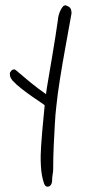

<svg xmlns="http://www.w3.org/2000/svg" viewBox="-20 -518 322 722"><path d="M249 -468Q236 -399 225 -335Q220 -308 215 -278.5Q210 -249 205.5 -220.5Q201 -192 197.5 -166.5Q194 -141 192 -120Q188 -88 186 -47Q184 -6 182 31Q180 74 180 118Q180 127 178 138Q176 149 176 160Q176 170 171.5 177Q167 184 158 184Q150 184 145.5 171.5Q141 159 138 142.5Q135 126 134 109.5Q133 93 133 86Q133 78 133 66.5Q133 55 134.5 32.5Q136 10 139 -26.5Q142 -63 148 -122Q148 -123 134.5 -132Q121 -141 101.5 -154.5Q82 -168 61.5 -184Q41 -200 27 -215Q25 -217 21 -224Q17 -231 17 -241Q17 -246 22 -251.5Q27 -257 33 -257Q37 -257 41 -253Q64 -233 94 -208.5Q124 -184 153 -164Q155 -182 161.5 -219Q168 -256 175 -298.5Q182 -341 188.5 -381Q195 -421 198 -445Q198 -449 200 -458Q202 -467 206 -476Q210 -485 215 -491.5Q220 -498 226 -498Q229 -498 239 -492.5Q249 -487 249 -468Z"/></svg>

Font: Reenie Beanie
Style: Regular
Weight: 500
Designer: James Grieshaber
Foundry: James Grieshaber
Version: Version 1.000